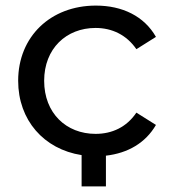

<svg xmlns="http://www.w3.org/2000/svg" viewBox="-20 -554 610 687"><path d="M272 113H359V3C438 -6 501 -43 538 -107L468 -151C433 -99 381 -75 322 -75C217 -75 138 -149 138 -265C138 -380 217 -454 322 -454C381 -454 433 -429 468 -378L538 -422C496 -496 418 -534 323 -534C161 -534 45 -423 45 -265C45 -124 137 -20 272 1Z"/></svg>

Font: Montserrat-Alt1 Med
Style: Regular
Weight: 500
Designer: Differentunic
Foundry: Differentunic
Version: Version 7.222